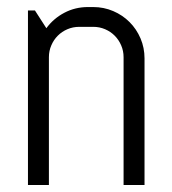

<svg xmlns="http://www.w3.org/2000/svg" viewBox="-20 -530 494 550"><path d="M334 0V-366.2Q334 -384.3 327.1 -400.1Q320.3 -416 308.6 -427.7Q296.9 -439.5 281 -446.3Q265.1 -453.1 247.1 -453.1H207Q189 -453.1 173.1 -446.3Q157.2 -439.5 145.5 -427.7Q133.8 -416 127 -400.1Q120.1 -384.3 120.1 -366.2V0H60.1V-500H80.1L112.8 -449.2Q133.3 -477.1 164.3 -493.4Q195.3 -509.8 231.9 -509.8H247.1Q277.3 -509.8 304.2 -498.3Q331.1 -486.8 351.1 -466.8Q371.1 -446.8 382.6 -419.9Q394 -393.1 394 -362.8V0Z"/></svg>

Font: Abel
Style: Regular
Weight: 400
Designer: Matthew Desmond
Foundry: Matthew Desmond
Version: Version 1.003